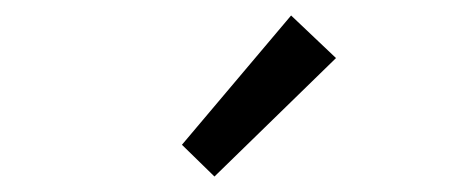

<svg xmlns="http://www.w3.org/2000/svg" viewBox="-20 -801 582 248"><path d="M257 -573 215 -614 356 -781 414 -726Z"/></svg>

Font: Pinyin1712
Style: Regular
Weight: 400
Version: Version 1